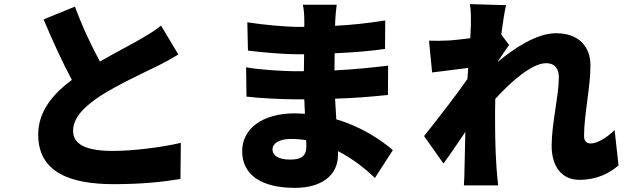

<svg xmlns="http://www.w3.org/2000/svg" viewBox="-20 -840 3040 930"><path d="M343 -808 191 -746C235 -642 282 -539 328 -453C236 -384 165 -301 165 -188C165 -3 324 52 530 52C663 52 763 42 854 27L856 -148C761 -126 625 -109 526 -109C398 -109 334 -140 334 -206C334 -272 390 -325 467 -376C555 -432 673 -486 732 -515C773 -535 809 -555 844 -576L760 -716C731 -692 699 -673 656 -648C613 -623 537 -584 464 -542C424 -616 380 -707 343 -808Z M1463 -161 1464 -132C1464 -81 1436 -67 1385 -67C1333 -67 1300 -84 1300 -117C1300 -145 1332 -167 1388 -167C1414 -167 1439 -165 1463 -161ZM1172 -514 1174 -372C1237 -364 1352 -359 1405 -359H1454L1457 -289L1408 -291C1249 -291 1153 -215 1153 -108C1153 3 1240 70 1409 70C1541 70 1617 6 1617 -88V-108C1686 -73 1747 -25 1796 22L1883 -113C1825 -162 1732 -226 1609 -262L1603 -362C1698 -365 1771 -371 1859 -380L1860 -522C1783 -513 1703 -504 1600 -499L1601 -582C1697 -586 1785 -594 1845 -603L1846 -741C1759 -727 1680 -719 1603 -715L1604 -744C1605 -768 1608 -796 1611 -817H1447C1452 -795 1454 -763 1454 -744V-710H1420C1362 -710 1253 -720 1178 -732L1181 -595C1249 -586 1361 -577 1421 -577H1453L1452 -495H1407C1361 -495 1234 -502 1172 -514Z M2261 -722 2258 -655C2220 -650 2184 -646 2157 -644C2115 -642 2090 -642 2058 -643L2073 -489L2248 -511L2244 -457C2184 -371 2090 -251 2034 -181L2128 -48C2156 -85 2196 -145 2234 -201L2230 -25C2230 -9 2229 32 2227 58H2393C2390 33 2386 -10 2385 -28C2378 -124 2378 -222 2378 -298L2379 -361C2456 -446 2557 -534 2626 -534C2664 -534 2687 -510 2687 -466C2687 -378 2652 -241 2652 -134C2652 -29 2705 31 2785 31C2874 31 2933 -2 2976 -39L2957 -210C2915 -169 2871 -145 2840 -145C2821 -145 2809 -158 2809 -180C2809 -285 2840 -418 2840 -523C2840 -609 2789 -679 2673 -679C2579 -679 2470 -606 2392 -541V-543C2410 -569 2433 -605 2446 -622L2408 -673C2416 -733 2424 -784 2431 -815L2256 -820C2262 -786 2261 -754 2261 -722Z"/></svg>

Font: Noto Sans TC Black
Style: Regular
Weight: 900
Designer: Ryoko NISHIZUKA 西塚涼子 (kana, bopomofo & ideographs); Paul D. Hunt (Latin, Greek & Cyrillic); Sandoll Communications 산돌커뮤니
Foundry: Adobe
Version: Version 2.004;hotconv 1.0.118;makeotfexe 2.5.65603